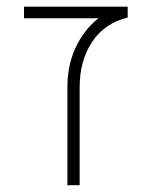

<svg xmlns="http://www.w3.org/2000/svg" viewBox="-20 -544 437 566"><path d="M270.5 -490.2H50.8V-524.4H356.4V-492.2Q288.1 -475.6 251.5 -420.4Q214.8 -365.2 214.8 -286.1V2H178.7V-286.1Q178.7 -359.4 209 -416Q234.4 -462.9 270.5 -490.2Z"/></svg>

Font: Gen Shin Gothic ExtraLight
Style: Regular
Weight: 100
Designer: [Source Han Sans]
Ryoko NISHIZUKA  (kana & ideographs); Paul D. Hunt (Latin, Greek & Cyrillic); Wenlong ZHANG  (bopomofo
Version: Version 1.002.20150607